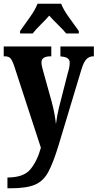

<svg xmlns="http://www.w3.org/2000/svg" viewBox="-22 -786 525 1033"><path d="M18 227H35Q121 227 166.5 207.5Q212 188 238.5 138Q265 88 293 -4L416 -412Q428 -452 443 -467.5Q458 -483 480 -483H483V-536H303V-483L307 -482Q353 -479 353 -450Q353 -424 343 -394L295 -206Q285 -166 279 -118Q277 -139 271.5 -170.5Q266 -202 256 -239L212 -397Q208 -412 204.5 -425.5Q201 -439 201 -450Q201 -483 250 -483H254V-536H-2V-483H3Q22 -483 32 -474.5Q42 -466 53 -435L198 9Q178 81 141.5 125Q105 169 18 169ZM86 -606H154Q169 -626 196.5 -653Q224 -680 243 -702Q262 -680 290 -653Q318 -626 334 -606H402V-619Q382 -648 351 -690Q320 -732 307 -766H180Q167 -732 136.5 -690Q106 -648 86 -619Z"/></svg>

Font: Noto Serif ExtraCondensed Extra
Style: Regular
Weight: 800
Width: 3
Designer: Monotype Design Team
Foundry: Monotype Imaging Inc.
Version: Version 1.002